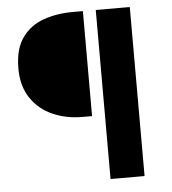

<svg xmlns="http://www.w3.org/2000/svg" viewBox="-52 -700 741 828"><g transform="rotate(-5 318.0 -286.0)"><path d="M393.1 80V-651.8H540.4V80ZM296.6 -197.3Q225.9 -197.3 167.4 -223Q108.9 -248.8 73.8 -300.8Q38.7 -352.8 38.7 -429.3Q38.7 -513.2 73.5 -562Q108.2 -610.8 166 -631.3Q223.8 -651.8 293.4 -651.8H337.4V-197.3Z"/></g></svg>

Font: Source Sans 3 VF
Style: Regular
Weight: 200
Designer: Paul D. Hunt
Foundry: Adobe
Version: Version 3.046;hotconv 1.0.118;makeotfexe 2.5.65603